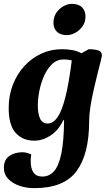

<svg xmlns="http://www.w3.org/2000/svg" viewBox="-24 -717 564 995"><path d="M154 258Q112 258 76 245.5Q40 233 18 209.5Q-4 186 -4 153Q-4 122 10.5 104.5Q25 87 47.5 79.5Q70 72 93 72Q106 72 118.5 76Q131 80 138 83Q135 98 135 117Q135 198 195 198Q231 198 255.5 171Q280 144 293.5 80.5Q307 17 308 -94H304Q278 -40 237 -14Q196 12 154 12Q93 12 57 -28.5Q21 -69 21 -157Q21 -222 42.5 -277.5Q64 -333 102 -374.5Q140 -416 190 -439Q240 -462 296 -462Q325 -462 350.5 -457.5Q376 -453 398 -441L436 -462Q465 -462 484.5 -456Q504 -450 504 -430Q504 -423 497 -396.5Q490 -370 480.5 -331.5Q471 -293 461 -249.5Q451 -206 444.5 -164Q438 -122 438 -89Q438 81 373 169.5Q308 258 154 258ZM172 -171Q172 -126 184 -101.5Q196 -77 223 -77Q251 -77 273.5 -108.5Q296 -140 314.5 -212Q333 -284 348 -404Q328 -409 306 -409Q271 -409 246 -385Q221 -361 204.5 -324Q188 -287 180 -246Q172 -205 172 -171ZM323 -535Q289 -535 271 -552.5Q253 -570 253 -599Q253 -629 268 -651Q283 -673 305 -685Q327 -697 348 -697Q383 -697 401 -679Q419 -661 419 -632Q419 -602 403.5 -580.5Q388 -559 366 -547Q344 -535 323 -535Z"/></svg>

Font: Petrona ExtraBold
Style: Italic
Weight: 800
Italic angle: -9°
Designer: Ringo R. Seeber
Foundry: Ringo R. Seeber
Version: Version 2.001; ttfautohint (v1.8.3)